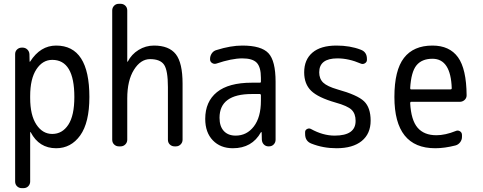

<svg xmlns="http://www.w3.org/2000/svg" viewBox="-20 -770 2540 1010"><path d="M138.7 -264.6V-254.9Q138.7 -164.1 171.4 -114.7Q204.1 -65.4 254.9 -65.4Q307.6 -65.4 339.4 -113.8Q371.1 -162.1 371.1 -259.8Q371.1 -455.1 254.9 -455.1Q204.1 -455.1 171.4 -405.3Q138.7 -355.5 138.7 -264.6ZM94.7 219.7Q80.1 219.7 69.8 210Q59.6 200.2 59.6 184.6V-485.4Q59.6 -500 69.8 -509.8Q80.1 -519.5 94.7 -519.5H98.6Q113.3 -519.5 123.5 -509.8Q133.8 -500 134.8 -485.4L135.7 -446.3Q135.7 -445.3 136.7 -445.3Q138.7 -445.3 138.7 -446.3Q192.4 -530.3 275.4 -530.3Q450.2 -530.3 450.2 -259.8Q450.2 -125 401.9 -57.6Q353.5 9.8 275.4 9.8Q185.5 9.8 141.6 -74.2Q141.6 -75.2 139.6 -75.2Q138.7 -75.2 138.7 -74.2V184.6Q138.7 199.2 128.9 209.5Q119.1 219.7 103.5 219.7Z M605.5 0Q590.8 0 580.6 -9.8Q570.3 -19.5 570.3 -35.2V-714.8Q570.3 -729.5 580.1 -739.7Q589.8 -750 605.5 -750H614.3Q628.9 -750 639.2 -740.2Q649.4 -730.5 649.4 -714.8V-446.3Q649.4 -445.3 650.4 -445.3Q652.3 -445.3 652.3 -446.3Q671.9 -484.4 709 -507.3Q746.1 -530.3 790 -530.3Q869.1 -530.3 904.8 -484.9Q940.4 -439.5 940.4 -330.1V-35.2Q940.4 -20.5 930.2 -10.3Q919.9 0 905.3 0H898.4Q883.8 0 873.5 -9.8Q863.3 -19.5 863.3 -35.2V-311.5Q863.3 -399.4 843.3 -429.2Q823.2 -459 769.5 -459Q719.7 -459 684.6 -402.8Q649.4 -346.7 649.4 -252V-35.2Q649.4 -20.5 639.2 -10.3Q628.9 0 614.3 0Z M1304.7 -275.4Q1134.8 -275.4 1134.8 -150.4Q1134.8 -105.5 1157.2 -81.1Q1179.7 -56.6 1219.7 -56.6Q1278.3 -56.6 1315.4 -105Q1352.5 -153.3 1352.5 -240.2V-269.5Q1352.5 -274.4 1347.7 -275.4ZM1205.1 9.8Q1139.6 9.8 1099.6 -31.7Q1059.6 -73.2 1059.6 -144.5Q1059.6 -235.4 1121.1 -285.2Q1182.6 -335 1304.7 -335H1347.7Q1352.5 -335 1352.5 -339.8V-360.4Q1352.5 -417 1330.6 -439.9Q1308.6 -462.9 1254.9 -462.9Q1199.2 -462.9 1118.2 -435.5Q1106.4 -431.6 1095.7 -438.5Q1085 -445.3 1085 -458V-460Q1085 -475.6 1094.2 -489.3Q1103.5 -502.9 1119.1 -506.8Q1193.4 -530.3 1254.9 -530.3Q1354.5 -530.3 1392.1 -490.2Q1429.7 -450.2 1429.7 -339.8V-35.2Q1429.7 -20.5 1419.9 -10.3Q1410.2 0 1394.5 0H1392.6Q1377.9 0 1368.2 -9.8Q1358.4 -19.5 1357.4 -35.2L1356.4 -74.2Q1356.4 -75.2 1355.5 -75.2Q1353.5 -75.2 1352.5 -74.2Q1305.7 9.8 1205.1 9.8Z M1745.1 -230.5Q1653.3 -256.8 1616.7 -292.5Q1580.1 -328.1 1580.1 -389.6Q1580.1 -456.1 1623.5 -493.2Q1667 -530.3 1750 -530.3Q1821.3 -530.3 1877 -508.8Q1910.2 -497.1 1910.2 -460V-455.1Q1910.2 -443.4 1899.4 -437Q1888.7 -430.7 1877.9 -435.5Q1814.5 -462.9 1754.9 -462.9Q1659.2 -462.9 1659.2 -389.6Q1659.2 -355.5 1680.2 -335.4Q1701.2 -315.4 1754.9 -299.8Q1860.4 -270.5 1895 -237.3Q1929.7 -204.1 1929.7 -135.3Q1929.7 -66.4 1882.8 -28.3Q1835.9 9.8 1750 9.8Q1679.7 9.8 1618.2 -14.6Q1585 -27.3 1585 -65.4V-75.2Q1585 -85.9 1595.2 -91.3Q1605.5 -96.7 1615.2 -91.8Q1678.7 -56.6 1740.2 -56.6Q1851.6 -56.6 1850.6 -134.8Q1850.6 -171.9 1829.6 -192.4Q1808.6 -212.9 1745.1 -230.5Z M2254.9 -460.9Q2199.2 -460.9 2170.9 -426.3Q2142.6 -391.6 2137.7 -305.7Q2137.7 -299.8 2142.6 -299.8H2350.6Q2355.5 -299.8 2356.4 -304.7Q2351.6 -460.9 2254.9 -460.9ZM2269.5 9.8Q2054.7 9.8 2054.7 -259.8Q2054.7 -400.4 2105 -465.3Q2155.3 -530.3 2254.9 -530.3Q2344.7 -530.3 2389.2 -468.8Q2433.6 -407.2 2434.6 -268.6Q2434.6 -253.9 2423.8 -244.1Q2413.1 -234.4 2398.4 -234.4H2142.6Q2137.7 -234.4 2137.7 -227.5Q2142.6 -137.7 2176.8 -98.1Q2210.9 -58.6 2275.4 -58.6Q2322.3 -58.6 2377.9 -81.1Q2388.7 -85.9 2399.4 -79.6Q2410.2 -73.2 2410.2 -59.6V-49.8Q2410.2 -34.2 2400.4 -21.5Q2390.6 -8.8 2376 -4.9Q2318.4 9.8 2269.5 9.8Z"/></svg>

Font: Rounded-L Mgen+ 2m regular
Style: Regular
Weight: 400
Designer: [Source Han Sans]
Ryoko NISHIZUKA  (kana & ideographs); Paul D. Hunt (Latin, Greek & Cyrillic); Wenlong ZHANG  (bopomofo
Version: Version 1.059.20150602